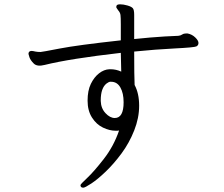

<svg xmlns="http://www.w3.org/2000/svg" viewBox="-20 -795 1040 890"><path d="M447 -327Q448 -293 469 -270.5Q490 -248 512 -248Q553 -248 553 -321Q553 -363 538 -389.5Q523 -416 495 -416H491Q485 -416 474 -408Q447 -387 447 -330ZM366 75Q353 75 353 63Q353 59 384 30Q415 1 461 -58Q507 -117 532 -190Q528 -189 524 -189H516Q488 -189 457.5 -203.5Q427 -218 406.5 -250Q386 -282 386 -328.5Q386 -375 401 -406Q416 -437 439 -455Q462 -473 487 -474H493Q518 -474 542 -463L540 -550Q304 -523 187 -494Q152 -485 136.5 -500.5Q121 -516 116.5 -529.5Q112 -543 112 -545Q112 -559 127 -559Q131 -559 135 -558Q139 -557 144 -556Q149 -555 155.5 -554.5Q162 -554 168 -554Q174 -554 256.5 -570Q339 -586 540 -608V-681Q540 -714 538.5 -725.5Q537 -737 528 -747Q524 -754 521.5 -756.5Q519 -759 519 -763L520 -768Q522 -775 537 -775Q552 -775 571 -769.5Q590 -764 596 -756.5Q602 -749 602 -726V-614Q678 -622 744 -626L807 -629Q817 -630 824.5 -635Q832 -640 843 -640H849Q870 -636 885 -621.5Q900 -607 900 -596Q900 -585 890.5 -580Q881 -575 791 -570.5Q701 -566 602 -556Q602 -441 604 -401Q625 -362 625 -305Q625 -248 602 -190Q579 -132 543.5 -84Q508 -36 470.5 0Q433 36 403.5 55.5Q374 75 366 75Z"/></svg>

Font: LXGW WenKai Lite
Style: Regular
Weight: 400
Designer: LXGW / Fontworks Inc.
Foundry: LXGW / Fontworks Inc.
Version: Version 1.511; March 25, 2025